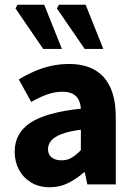

<svg xmlns="http://www.w3.org/2000/svg" viewBox="-20 -778 567 810"><path d="M189.7 12Q144.6 12 111.4 -8.1Q78.2 -28.2 60 -62.1Q41.9 -96 41.9 -137.5Q41.9 -216.1 108 -260Q174.1 -304 321.1 -319.5Q319.7 -341.2 311.6 -357.3Q303.4 -373.4 286.6 -382.2Q269.8 -391 242.8 -391Q211.6 -391 179.7 -379.7Q147.7 -368.4 111.5 -348.3L59.3 -442.9Q90.9 -462.3 125.1 -477.1Q159.3 -492 195.8 -500Q232.2 -508.1 271.2 -508.1Q334.8 -508.1 378.7 -483.5Q422.5 -458.8 445.4 -409.3Q468.4 -359.7 468.4 -283.6V0H348.4L337.8 -50.8H334.1Q303 -23.5 267.5 -5.8Q232.1 12 189.7 12ZM239.6 -101.6Q264.5 -101.6 283.3 -113.2Q302 -124.8 321.1 -144.3V-230.9Q269 -223.8 238.8 -212Q208.6 -200.2 195.6 -184.1Q182.5 -168.1 182.5 -149.3Q182.5 -125.6 198.1 -113.6Q213.7 -101.6 239.6 -101.6ZM162.2 -571.7 45.3 -742.4 53.9 -757.9H166.6L241.1 -571.7ZM337.2 -571.7 220 -742.4 228.6 -757.9H341.3L415.8 -571.7Z"/></svg>

Font: Mada
Style: Regular
Weight: 400
Designer: Khaled Hosny
Version: Version 1.5